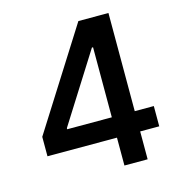

<svg xmlns="http://www.w3.org/2000/svg" viewBox="-107 -825 875 922"><g transform="rotate(-15 330.0 -363.5)"><path d="M53.3 -138.5H398.8V0H514.2V-138.5H609V-239.3H514.2V-727.3H364.7L53.3 -235.1ZM178.3 -239.3V-245L394.5 -587.4H400.2V-239.3Z"/></g></svg>

Font: Magic Ui Pro Semi Bold
Style: Regular
Weight: 600
Designer: Stefan Endress, Andreas Faust
Version: Version 1.000;FEAKit 1.0